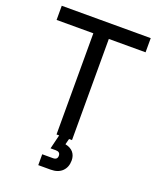

<svg xmlns="http://www.w3.org/2000/svg" viewBox="-162 -798 904 1095"><g transform="rotate(20 290.0 -250.0)"><path d="M259 0H243V-614H20V-700H560V-614H337V0H319L310 35Q343 42 359 61.5Q375 81 375 110Q375 151 350 175.5Q325 200 280 200H205V134H270Q297 134 297 110Q297 86 270 86H238Z"/></g></svg>

Font: Retni Sans Medium
Style: Regular
Weight: 500
Designer: Vitaly Kuzmin
Foundry: ParaType Ltd.
Version: Version 1.00;March 2, 2019;FontCreator 11.5.0.2425 64-bit; t